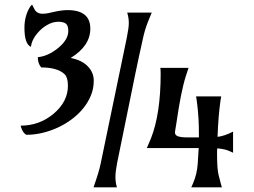

<svg xmlns="http://www.w3.org/2000/svg" viewBox="-20 -801 1086 821"><path d="M625 -208Q667 -313.5 667 -485.8Q667 -508.8 665 -510.7H786.1L774.4 -474.6Q753.9 -411.1 734.4 -275.4Q731 -253.4 728.5 -238.8Q726.1 -224.1 739.5 -218.8Q752.9 -213.4 782.2 -213.4H830.6Q830.6 -266.6 828.9 -292.7Q827.1 -318.8 825.9 -331.1Q824.7 -343.3 823.5 -353Q822.3 -362.8 821.3 -371.1L818.4 -388.7H925.8L922.9 -371.1Q913.6 -307.6 910.2 -215.8Q939.9 -219.2 976.6 -238.3V-147.9L963.9 -153.8Q942.9 -164.1 908.7 -166.5Q908.2 -159.2 908.2 -152.3V-138.2Q908.2 -78.6 914.8 -52.2Q921.4 -25.9 923.8 -17.6Q926.3 -9.3 928.7 0H797.9L805.7 -17.6Q822.3 -56.2 825.4 -100.3Q828.6 -144.5 829.6 -168H607.9Q619.1 -193.8 625 -208ZM268.6 -757.8Q366.2 -757.8 366.2 -678.7Q366.2 -604.5 282.2 -553.2Q330.6 -543.5 355.7 -517.1Q380.9 -490.7 380.9 -456.5Q380.9 -422.4 368.9 -393.1Q356.9 -363.8 336.4 -338.4Q315.9 -313 288.1 -292Q260.3 -271 228 -255.9Q159.7 -224.6 92.3 -224.6Q80.1 -232.4 74.5 -245.6Q68.8 -258.8 68.4 -263.7Q148.4 -263.7 209 -314.5Q270.5 -366.2 270.5 -434.6Q270.5 -471.2 254.4 -485.4Q223.1 -512.7 156.2 -512.7Q141.6 -529.8 141.6 -556.6Q183.1 -560.1 225.6 -593.3Q272 -629.9 272 -668.9Q272 -691.9 261.5 -700Q251 -708 230 -708Q209 -708 188.5 -697.8Q168 -687.5 151.9 -671.9Q116.2 -636.7 112.3 -600.6Q84.5 -612.8 84.5 -682.1Q84.5 -730 106 -767.6Q111.8 -777.8 117.2 -781.2Q128.9 -756.3 135.7 -750.5Q147 -742.2 160.9 -742.2Q174.8 -742.2 185.5 -744.6L210 -750Q244.1 -757.8 268.6 -757.8ZM480.5 -102.5Q473.6 -66.9 473.6 -43.9Q473.6 -21 480 0H379.9Q403.3 -65.9 410.6 -102.1L522 -638.7Q530.8 -681.6 530.8 -703.1Q530.8 -724.6 523.9 -747.1H628.9L620.6 -727.1Q602.5 -685.1 593.8 -647.9Q571.3 -547.4 559.1 -487.8Z"/></svg>

Font: Amarante
Style: Regular
Weight: 400
Designer: Karolina Lach
Foundry: Sorkin Type Co.
Version: Version 1.001